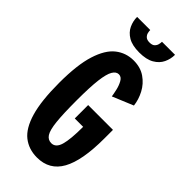

<svg xmlns="http://www.w3.org/2000/svg" viewBox="-277 -937 1004 1004"><g transform="rotate(45 225.0 -435.0)"><path d="M234 11Q173 11 129.5 -23.2Q86 -57.5 63 -136.2Q40 -215 40 -348Q40 -480.5 64.8 -559Q89.5 -637.5 133 -671.8Q176.5 -706 233 -706Q284 -706 319.8 -681.2Q355.5 -656.5 375.8 -618.2Q396 -580 400.5 -540L285 -492Q283 -507 277.2 -532.8Q271.5 -558.5 260 -579.2Q248.5 -600 229.5 -600Q210 -600 196.5 -577.2Q183 -554.5 176.2 -499.8Q169.5 -445 169.5 -348Q169.5 -248.5 175.2 -193.5Q181 -138.5 195 -116.8Q209 -95 234 -95Q266.5 -95 279 -138Q291.5 -181 291.5 -273.5H229.5V-372.5H413V-308Q413 -145.5 369.5 -67.2Q326 11 234 11ZM224 -755.5Q172 -755.5 141.5 -773.5Q111 -791.5 97.8 -820Q84.5 -848.5 84.5 -879.5H181.5Q181.5 -871 184.2 -859.5Q187 -848 196.5 -839.2Q206 -830.5 225 -830.5Q244.5 -830.5 253.8 -839.2Q263 -848 265.8 -859.5Q268.5 -871 268.5 -879.5H365Q365 -848.5 351.5 -820Q338 -791.5 307 -773.5Q276 -755.5 224 -755.5Z"/></g></svg>

Font: Trispace Condensed SemiBold
Style: Regular
Weight: 600
Width: 3
Designer: Tyler Finck
Foundry: Etcetera Type Company
Version: Version 1.210; ttfautohint (v1.8.3)